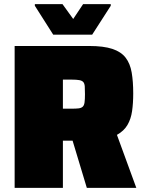

<svg xmlns="http://www.w3.org/2000/svg" viewBox="-20 -911 705 931"><path d="M51 0V-688H413Q482 -688 524.5 -674Q567 -660 589 -631.5Q611 -603 618.5 -559.5Q626 -516 626 -458Q626 -411 620.5 -372.5Q615 -334 598 -305Q581 -276 547 -257L641 0H401L319 -272L377 -239Q367 -232 356.5 -230.5Q346 -229 329 -229H285V0ZM285 -384H327Q348 -384 361 -385.5Q374 -387 381 -393.5Q388 -400 390 -414.5Q392 -429 392 -454Q392 -478 391 -492Q390 -506 384 -513Q378 -520 364.5 -522.5Q351 -525 326 -525H285ZM238 -743 149 -883V-891H283L335 -819L383 -891H517V-883L427 -743Z"/></svg>

Font: Saira Thin Black
Style: Regular
Weight: 900
Version: Version 1.101